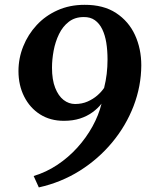

<svg xmlns="http://www.w3.org/2000/svg" viewBox="-20 -771 630 816"><path d="M145 25.5 123 -23Q176.5 -39 223.8 -70.5Q271 -102 308.8 -143.8Q346.5 -185.5 373 -233.5Q399.5 -281.5 411.5 -330.5Q396 -310.5 373 -293.8Q350 -277 319.8 -267.2Q289.5 -257.5 251.5 -257.5Q193.5 -257.5 150.2 -285Q107 -312.5 82.8 -360.5Q58.5 -408.5 58.5 -469Q58.5 -523.5 78.8 -574Q99 -624.5 135.8 -664.2Q172.5 -704 224.2 -727.2Q276 -750.5 339 -750.5Q419.5 -751 473.2 -715.8Q527 -680.5 553.8 -622Q580.5 -563.5 580.5 -493Q580 -404.5 547.8 -320.5Q515.5 -236.5 456.8 -165.8Q398 -95 318.8 -45.2Q239.5 4.5 145 25.5ZM299 -329Q328.5 -329 352.2 -339.5Q376 -350 393.8 -365.5Q411.5 -381 422.5 -397.5Q430 -427.5 433.5 -457.2Q437 -487 437 -518Q437 -556.5 431.8 -589.2Q426.5 -622 414.5 -646.8Q402.5 -671.5 383.2 -685.2Q364 -699 335.5 -698.5Q298.5 -698.5 272.5 -678.5Q246.5 -658.5 230.8 -626Q215 -593.5 208 -555.8Q201 -518 201 -483.5Q201 -432 214.5 -397.8Q228 -363.5 250.2 -346.2Q272.5 -329 299 -329Z"/></svg>

Font: Merriweather 48pt
Style: Bold Italic
Weight: 700
Italic angle: -7.8°
Version: Version 2.101